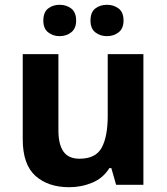

<svg xmlns="http://www.w3.org/2000/svg" viewBox="-20 -772 697 802"><path d="M579 -546V0H465L445 -70H437Q411 -28 365.5 -9Q320 10 269 10Q181 10 128 -37.5Q75 -85 75 -190V-546H224V-227Q224 -169 245 -139Q266 -109 312 -109Q380 -109 405 -155.5Q430 -202 430 -289V-546ZM161 -686Q161 -721 181 -736.5Q201 -752 229 -752Q257 -752 277.5 -736.5Q298 -721 298 -686Q298 -653 277.5 -637Q257 -621 229 -621Q201 -621 181 -637Q161 -653 161 -686ZM358 -686Q358 -721 378 -736.5Q398 -752 427 -752Q455 -752 475.5 -736.5Q496 -721 496 -686Q496 -653 475.5 -637Q455 -621 427 -621Q398 -621 378 -637Q358 -653 358 -686Z"/></svg>

Font: Noto Sans Gurmukhi
Style: Bold
Weight: 700
Designer: Jelle Bosma - Monotype Design Team
Foundry: Monotype Imaging Inc.
Version: Version 2.004; ttfautohint (v1.8.4.7-5d5b)